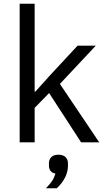

<svg xmlns="http://www.w3.org/2000/svg" viewBox="-20 -760 567 1025"><path d="M85 -740.2V0H165V-184.1L242.2 -263.2L413.1 0H509.8L299.8 -312L491.2 -516.1H394L248 -358.9L168.9 -271H165V-740.2ZM241.2 112.8V123Q241.2 159.7 275.9 167Q269.5 189 258.3 205.8Q247.1 222.7 225.1 245.1H283.2Q342.8 188.5 342.8 124V112.8Q342.8 90.8 329.6 78.4Q316.4 65.9 292 65.9Q267.6 65.9 254.4 78.4Q241.2 90.8 241.2 112.8Z"/></svg>

Font: Plexus Sans
Style: Regular
Weight: 400
Version: Version 2.001;PS 002.001;hotconv 1.0.70;makeotf.lib2.5.58329